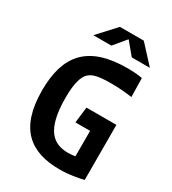

<svg xmlns="http://www.w3.org/2000/svg" viewBox="-224 -1059 1068 1189"><g transform="rotate(30 310.0 -464.0)"><path d="M555 -598.5 552.5 -733C524.5 -738 490 -741.5 445.5 -741.5C165.5 -741.5 55.5 -610 55.5 -358.5C55.5 -83 187 12 393.5 12C463 12 518.5 0.5 561.5 -9.5L561 -403H347L333.5 -289.5H438.5V-107.5C423 -105 406 -103 387.5 -103C282 -103 204 -161 204 -393.5C204 -493.5 221.5 -550 249 -575C275 -598.5 311 -609.5 408 -609.5C462.5 -609.5 509.5 -605 555 -598.5ZM159.5 -812.5H288.5L361.5 -900L434.5 -812.5H564L447 -939.5H276.5Z"/></g></svg>

Font: Monaspace Argon
Style: Bold
Weight: 700
Designer: Riley Cran & the Lettermatic Team
Foundry: Lettermatic
Version: Version 1.000 (Monaspace Argon)